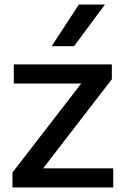

<svg xmlns="http://www.w3.org/2000/svg" viewBox="-20 -828 550 848"><path d="M35 0V-66L338.5 -459H41V-543.5H474V-478L170.5 -84.5H480V0ZM208 -624 328.5 -808H443.5L307 -624Z"/></svg>

Font: Encode Sans Semi Expanded Medium
Style: Regular
Weight: 500
Width: 6
Designer: Multiple Designers
Foundry: Impallari Type
Version: Version 3.000; ttfautohint (v1.8.3) -l 8 -r 50 -G 200 -x 14 